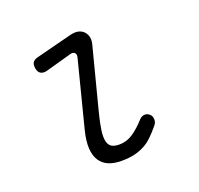

<svg xmlns="http://www.w3.org/2000/svg" viewBox="-102 -652 803 773"><g transform="rotate(-20 300.0 -265.0)"><path d="M132 -433Q117 -430 107 -436Q97 -442 94 -458Q91 -475 97 -484.5Q103 -494 120 -498L272 -537Q292 -542 306.5 -539Q321 -536 330.5 -526.5Q340 -517 343.5 -503.5Q347 -490 343 -473L274 -206Q263 -163 259 -134Q255 -105 259 -87.5Q263 -70 274.5 -62.5Q286 -55 308 -55Q340 -55 367 -73.5Q394 -92 419 -120Q430 -132 442 -133Q454 -134 463 -126Q473 -119 474 -104Q475 -89 465 -78Q447 -56 429.5 -39Q412 -22 392 -11.5Q372 -1 348.5 4.5Q325 10 294 10Q262 10 239 0.5Q216 -9 202.5 -29.5Q189 -50 187 -81.5Q185 -113 196 -157L269 -443Q272 -456 265 -462Q258 -468 247 -465Z"/></g></svg>

Font: Maple Mono NL ExtraLight
Style: Italic
Weight: 275
Italic angle: -10°
Monospace: yes
Designer: subframe7536
Version: Version 7.000